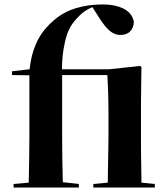

<svg xmlns="http://www.w3.org/2000/svg" viewBox="-20 -850 753 862"><path d="M613 -238Q613 -217 613 -191Q613 -165 613.5 -137.5Q614 -110 614.5 -82Q615 -54 615 -30L675 -24V-8H399V-24L464 -30Q464 -55 464.5 -82.5Q465 -110 465.5 -137.5Q466 -165 466.5 -191Q467 -217 467 -238V-348Q467 -374 466.5 -395Q466 -416 465.5 -435Q465 -454 464 -472.5Q463 -491 462 -513H259V-238Q259 -141 262 -32L334 -24V-8H41V-24L109 -30Q110 -86 111 -136.5Q112 -187 112 -238V-512L34 -513V-530L113 -539Q118 -584 128.5 -617.5Q139 -651 153.5 -677Q168 -703 185.5 -723Q203 -743 223 -760Q265 -796 320 -813Q375 -830 441 -830Q497 -830 535 -811Q573 -792 581 -752Q580 -726 564.5 -709.5Q549 -693 520 -693Q496 -693 474.5 -710Q453 -727 426 -769L395 -818Q376 -810 362.5 -801Q349 -792 337 -780Q319 -763 304.5 -742.5Q290 -722 280.5 -693.5Q271 -665 265 -627.5Q259 -590 258 -539H470L609 -554L615 -549L613 -394V-238Z"/></svg>

Font: XinYuGongZhangJiaSongA
Style: Regular
Weight: 900
Designer: XinYuGong
Foundry: Adobe Systems Incorporated
Version: Version 1.00